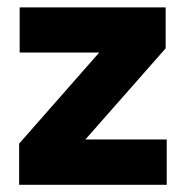

<svg xmlns="http://www.w3.org/2000/svg" viewBox="-20 -512 515 532"><path d="M442 -125.5V0H33V-114L255 -366.5H34.5V-491.5H439V-378L216.5 -125.5Z"/></svg>

Font: Anek Tamil Medium
Style: Bold
Weight: 700
Version: Version 1.003